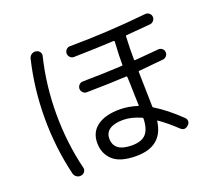

<svg xmlns="http://www.w3.org/2000/svg" viewBox="-129 -920 1257 1124"><g transform="rotate(-20 500.0 -358.0)"><path d="M537.1 -195.3Q482.4 -195.3 453.6 -175.8Q424.8 -156.2 424.8 -120.1Q424.8 -37.1 537.1 -37.1Q596.7 -37.1 624 -66.4Q651.4 -95.7 653.3 -162.1Q653.3 -166 649.4 -168Q588.9 -195.3 537.1 -195.3ZM540 30.3Q440.4 30.3 395 -11.2Q349.6 -52.7 349.6 -120.1Q349.6 -186.5 399.4 -223.1Q449.2 -259.8 540 -259.8Q592.8 -259.8 647.5 -242.2Q653.3 -239.3 653.3 -245.1Q652.3 -273.4 650.9 -319.3Q649.4 -365.2 649.4 -381.8Q647.5 -410.2 647.5 -422.9Q647.5 -427.7 642.6 -427.7Q539.1 -421.9 392.6 -419.9Q379.9 -419.9 370.1 -430.2Q360.4 -440.4 360.4 -453.1Q360.4 -466.8 370.1 -477.1Q379.9 -487.3 393.6 -487.3Q536.1 -489.3 639.6 -495.1Q644.5 -495.1 644.5 -499Q643.6 -552.7 649.4 -642.6Q649.4 -647.5 644.5 -648.4Q539.1 -642.6 392.6 -639.6Q379.9 -639.6 370.1 -649.9Q360.4 -660.2 360.4 -672.9Q360.4 -686.5 370.1 -696.8Q379.9 -707 393.6 -707Q626 -708 873 -733.4Q885.7 -734.4 896.5 -725.6Q907.2 -716.8 908.2 -703.1Q909.2 -689.5 899.9 -678.7Q890.6 -668 877.9 -667Q832 -663.1 726.6 -654.3Q721.7 -654.3 721.7 -648.4Q717.8 -572.3 718.8 -503.9Q718.8 -500 723.6 -500Q833 -508.8 873 -512.7Q885.7 -513.7 896.5 -505.4Q907.2 -497.1 908.2 -482.9Q909.2 -468.8 899.9 -458.5Q890.6 -448.2 877.9 -447.3Q754.9 -435.5 724.6 -432.6Q720.7 -432.6 720.7 -427.7Q720.7 -395.5 721.7 -379.9Q723.6 -323.2 725.6 -209Q725.6 -205.1 731.4 -202.1Q802.7 -159.2 882.8 -82Q893.6 -72.3 893.6 -58.6Q893.6 -44.9 882.8 -35.2Q857.4 -11.7 834 -34.2Q778.3 -86.9 727.5 -122.1Q723.6 -124 723.6 -120.1Q703.1 30.3 540 30.3ZM195.3 27.3Q180.7 29.3 168.5 21Q156.2 12.7 152.3 -2Q110.4 -175.8 110.4 -359.9Q110.4 -543.9 152.3 -717.8Q156.2 -732.4 168 -740.7Q179.7 -749 195.3 -747.1L198.2 -746.1Q211.9 -744.1 219.7 -731.9Q227.5 -719.7 223.6 -707Q182.6 -539.1 182.6 -359.9Q182.6 -180.7 223.6 -12.7Q227.5 0 219.7 12.2Q211.9 24.4 198.2 26.4Z"/></g></svg>

Font: Rounded-L Mgen+ 2m regular
Style: Regular
Weight: 400
Designer: [Source Han Sans]
Ryoko NISHIZUKA  (kana & ideographs); Paul D. Hunt (Latin, Greek & Cyrillic); Wenlong ZHANG  (bopomofo
Version: Version 1.059.20150602